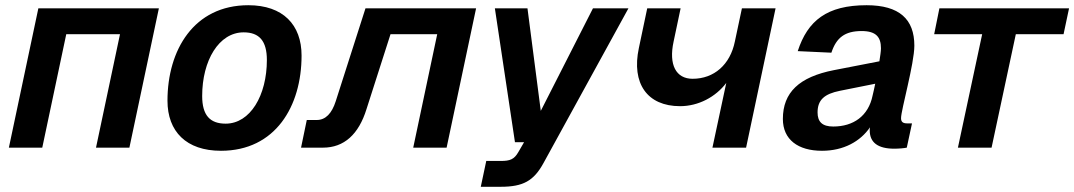

<svg xmlns="http://www.w3.org/2000/svg" viewBox="-20 -566 4118 736"><path d="M14 0H142L234 -435H440L348 0H476L589 -534H127Z M827 12C1036 12 1136 -159 1136 -353C1136 -471 1065 -546 932 -546C723 -546 622 -374 622 -180C622 -62 694 12 827 12ZM845 -92C785 -92 755 -124 755 -198C755 -334 819 -442 914 -442C974 -442 1003 -409 1003 -336C1003 -200 939 -92 845 -92Z M1134 0H1218C1299 0 1355 -51 1385 -148L1477 -435H1656L1564 0H1692L1805 -534H1381L1267 -178C1252 -131 1228 -106 1194 -106H1156Z M1823 150H1899C1985 150 2026 128 2064 58L2389 -534H2253L2053 -141L2002 -534H1877L1954 -21H1989L1967 17C1951 45 1935 51 1900 51H1844Z M2711 0H2840L2953 -534H2824L2797 -407C2779 -318 2717 -264 2635 -264C2571 -264 2543 -318 2562 -406L2589 -534H2461L2429 -382C2400 -246 2461 -159 2587 -159C2657 -159 2723 -194 2764 -248Z M3314 -66C3314 -20 3345 4 3408 4C3426 4 3447 2 3456 0L3476 -93H3458C3442 -93 3434 -98 3434 -113C3434 -144 3485 -322 3485 -391C3485 -492 3428 -546 3302 -546C3150 -546 3076 -487 3038 -370L3167 -364C3186 -422 3219 -447 3283 -447C3338 -447 3357 -424 3357 -381C3357 -369 3354 -351 3351 -331L3176 -297C3044 -271 2981 -212 2981 -110C2981 -31 3039 12 3131 12C3214 12 3278 -24 3315 -78C3314 -74 3314 -70 3314 -66ZM3114 -135C3114 -183 3140 -206 3200 -218L3335 -245C3331 -227 3328 -211 3325 -200C3309 -121 3251 -81 3174 -81C3132 -81 3114 -99 3114 -135Z M3652 0H3781L3874 -435H4057L4078 -534H3581L3561 -435H3745Z"/></svg>

Font: Geist SemiBold
Style: Italic
Weight: 600
Italic angle: -12°
Designer: Basement.studio, Andrés Briganti, Mateo Zaragoza
Foundry: Basement.studio, Vercel, Andrés Briganti, Guido Ferreyra, Mateo Zaragoza
Version: Version 1.500